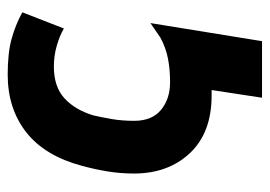

<svg xmlns="http://www.w3.org/2000/svg" viewBox="-121 -439 701 499"><g transform="rotate(-90 229.5 -189.5)"><path d="M225 141 245 10H231Q134 10 81 -46.5Q28 -103 28 -192Q28 -227 33.5 -260.5Q39 -294 48 -327Q74 -424 135.5 -472Q197 -520 285 -520Q341 -520 377.5 -510Q414 -500 447 -482L405 -374Q386 -385 360 -392.5Q334 -400 306 -400Q253 -400 223 -372Q193 -344 179 -297Q174 -275 169.5 -249Q165 -223 165 -191Q165 -145 193.5 -121.5Q222 -98 265 -98Q299 -98 327 -103.5Q355 -109 381 -123L419 -149L372 141Z"/></g></svg>

Font: Finlandica
Style: Bold Italic
Weight: 700
Italic angle: -8°
Designer: Niklas Ekholm, Juho Hiilivirta, Jaakko Suomalainen
Foundry: Helsinki Type Studio
Version: Version 1.064; ttfautohint (v1.8.4.7-5d5b)